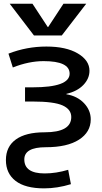

<svg xmlns="http://www.w3.org/2000/svg" viewBox="-20 -780 549 1030"><path d="M219.7 -70.3Q362.3 -70.3 362.3 -152.3Q362.3 -193.4 315.9 -214.4Q269.5 -235.4 154.3 -235.4H114.3V-311.5H154.3Q353.5 -311.5 353.5 -384.8Q353.5 -452.1 213.9 -452.1Q134.8 -452.1 48.8 -418L25.4 -492.2Q123 -530.3 229 -530.3Q335 -530.3 397.5 -493.2Q460 -456.1 460 -400.4Q460 -358.4 427.2 -324.2Q394.5 -290 335.9 -276.4V-274.4Q394.5 -264.6 430.7 -226.6Q466.8 -188.5 466.8 -139.6Q466.8 -71.3 403.8 -30.8Q340.8 9.8 225.6 9.8Q110.4 9.8 110.4 75.2Q110.4 150.4 219.7 150.4Q280.3 150.4 345.7 130.9L360.4 208Q287.1 230.5 216.8 230.5Q115.2 230.5 63.5 190.4Q11.7 150.4 11.7 78.6Q11.7 6.8 64.9 -31.7Q118.2 -70.3 219.7 -70.3ZM32.2 -759.8H154.3L236.3 -634.8H238.3L320.3 -759.8H442.4L311.5 -589.8H162.1Z"/></svg>

Font: GenEi M Gothic v2 Medium
Style: Regular
Weight: 500
Version: Version 2.0